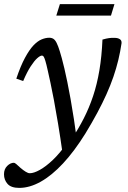

<svg xmlns="http://www.w3.org/2000/svg" viewBox="-54 -670 622 936"><path d="M59 -275 25.5 -286.5Q46.5 -349 67.8 -388.2Q89 -427.5 109.2 -448.8Q129.5 -470 149 -478Q168.5 -486 186 -486Q198 -486 206.5 -480.5Q215 -475 222.2 -460.5Q229.5 -446 237.5 -420Q246 -394 259.8 -336.5Q273.5 -279 290 -187.8Q306.5 -96.5 323.5 32L252 84Q240 -1.5 229 -67.5Q218 -133.5 208.8 -182.5Q199.5 -231.5 192 -266.5Q184.5 -301.5 179 -325.5Q172 -357.5 167.2 -373Q162.5 -388.5 159 -393.8Q155.5 -399 150.5 -399Q142 -399 127.8 -386.5Q113.5 -374 95.8 -346.8Q78 -319.5 59 -275ZM272 28.5 296 6.5Q328.5 -42 354.5 -93Q380.5 -144 399.8 -201.5Q419 -259 430.5 -327Q442 -395 445.5 -477Q464.5 -482.5 477.2 -484.2Q490 -486 503.5 -485.5Q520.5 -485.5 530.2 -479Q540 -472.5 538.5 -459Q532.5 -418 522.8 -377.5Q513 -337 498.8 -295.5Q484.5 -254 465 -210.5Q445.5 -167 420 -119.5Q394.5 -72 362.5 -19.5Q308.5 67.5 253.2 126.8Q198 186 144.2 216Q90.5 246 40 246Q0 246 -17.2 226.5Q-34.5 207 -34.5 179.5Q-34.5 154.5 -19 139Q-3.5 123.5 14 123.5Q17.5 123.5 25.5 130Q33.5 136.5 46 148.5Q59.5 160 71.2 167.2Q83 174.5 91 174.5Q111 174.5 140.2 158.2Q169.5 142 203.5 109.8Q237.5 77.5 272 28.5ZM220.5 -594 238 -650H504L487 -594Z"/></svg>

Font: Newsreader 11pt
Style: Italic
Weight: 400
Italic angle: -17°
Version: Version 1.003